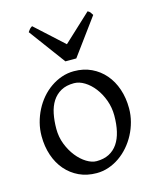

<svg xmlns="http://www.w3.org/2000/svg" viewBox="-111 -797 725 889"><g transform="rotate(-15 251.5 -352.5)"><path d="M389.2 -222.2Q389.2 -260.7 376.5 -295.7Q363.8 -330.6 343.3 -357.2Q322.8 -383.8 297.4 -399.4Q272 -415 247.1 -415Q210 -415 184.6 -400.9Q159.2 -386.7 143.3 -362.1Q127.4 -337.4 120.6 -303.7Q113.8 -270 113.8 -231Q113.8 -192.4 127.4 -157.5Q141.1 -122.6 162.1 -96.2Q183.1 -69.8 208.3 -54.4Q233.4 -39.1 255.9 -39.1Q290.5 -39.1 315.7 -52Q340.8 -64.9 357.2 -88.9Q373.5 -112.8 381.3 -146.5Q389.2 -180.2 389.2 -222.2ZM463.9 -236.8Q463.9 -204.6 455.6 -173.1Q447.3 -141.6 432.6 -113.8Q418 -85.9 397.5 -62.3Q377 -38.6 352.3 -21.5Q327.6 -4.4 299.8 5.1Q272 14.6 242.2 14.6Q195.8 14.6 158.4 -2.9Q121.1 -20.5 94.5 -51.3Q67.9 -82 53.5 -124.5Q39.1 -167 39.1 -216.8Q39.1 -249 47.1 -280.3Q55.2 -311.5 69.6 -339.6Q84 -367.7 104.2 -391.4Q124.5 -415 149.2 -432.1Q173.8 -449.2 202.1 -459Q230.5 -468.8 261.2 -468.8Q307.1 -468.8 344.5 -451.2Q381.8 -433.6 408.4 -402.6Q435.1 -371.6 449.5 -329.1Q463.9 -286.6 463.9 -236.8ZM287.6 -522.9H235.4L106.4 -697.3Q109.9 -702.1 112.3 -705.6Q114.7 -709 116.9 -711.4Q119.1 -713.9 121.8 -715.8Q124.5 -717.8 128.4 -720.2L262.7 -597.7L394.5 -720.2Q402.8 -715.8 406.2 -711.4Q409.7 -707 415.5 -697.3Z"/></g></svg>

Font: Gentium
Style: Regular
Weight: 400
Designer: J. Victor Gaultney
Version: Version 1.03; 2011; OFL 1.1 release